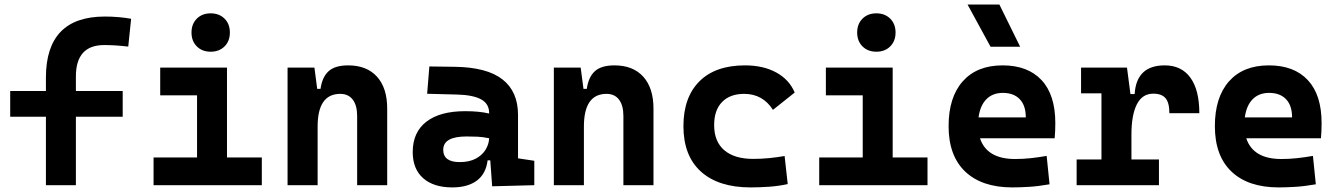

<svg xmlns="http://www.w3.org/2000/svg" viewBox="-20 -815 5899 845"><path d="M182.1 0V-301.3H24.9V-414.6H182.1V-473.6Q182.1 -742.2 441.4 -742.2Q501.5 -742.2 557.1 -732.4L544.4 -609.9Q511.7 -613.8 486.6 -615.2Q461.4 -616.7 438.5 -616.7Q314 -616.7 314 -478.5V-414.6H520V-301.3H314V0Z M655.8 0V-122.1H847.2V-395.5H685.1V-517.6H979V-122.1H1132.3V0ZM907.2 -587.4Q869.6 -587.4 846.2 -610.8Q822.8 -634.3 822.8 -671.9Q822.8 -709.5 846.2 -732.9Q869.6 -756.3 907.2 -756.3Q944.8 -756.3 968.3 -732.9Q991.7 -709.5 991.7 -671.9Q991.7 -634.3 968.3 -610.8Q944.8 -587.4 907.2 -587.4Z M1551.8 0V-304.2Q1551.8 -351.1 1532.5 -376.5Q1513.2 -401.9 1477.5 -401.9Q1377.9 -401.9 1377.9 -258.3V0H1245.6V-517.6H1363.8L1376 -423.8H1390.6Q1397.9 -476.1 1426.3 -501.7Q1454.6 -527.3 1512.2 -527.3Q1594.2 -527.3 1639.2 -477.5Q1684.1 -427.7 1684.1 -336.9V0Z M2146 4.9 2137.7 -109.4H2126Q2118.7 -49.8 2078.4 -20Q2038.1 9.8 1970.7 9.8Q1888.2 9.8 1842.3 -30.8Q1796.4 -71.3 1796.4 -146Q1796.4 -232.9 1856.4 -279.3Q1916.5 -325.7 2026.9 -325.7Q2059.1 -325.7 2084.2 -323.2Q2109.4 -320.8 2132.8 -315.4V-316.9Q2132.8 -358.4 2097.4 -377.7Q2062 -397 1992.2 -398.9L1859.9 -402.3L1869.6 -522.5L1982.4 -521Q2123 -519 2191.4 -465.6Q2259.8 -412.1 2259.8 -309.6V-118.2L2331.5 -107.4V0ZM2132.8 -206.5Q2104.5 -212.4 2081.5 -213.4Q2058.6 -214.4 2033.2 -214.4Q1930.7 -214.4 1930.7 -155.8Q1930.7 -101.6 2003.4 -101.6Q2045.4 -101.6 2074 -116.9Q2102.5 -132.3 2117.2 -156.5Q2131.8 -180.7 2132.8 -206.5Z M2723.6 0V-304.2Q2723.6 -351.1 2704.3 -376.5Q2685.1 -401.9 2649.4 -401.9Q2549.8 -401.9 2549.8 -258.3V0H2417.5V-517.6H2535.6L2547.9 -423.8H2562.5Q2569.8 -476.1 2598.1 -501.7Q2626.5 -527.3 2684.1 -527.3Q2766.1 -527.3 2811 -477.5Q2856 -427.7 2856 -336.9V0Z M3283.2 9.8Q3142.1 9.8 3064.9 -59.8Q2987.8 -129.4 2987.8 -259.8Q2987.8 -386.7 3058.1 -457Q3128.4 -527.3 3258.8 -527.3Q3338.9 -527.3 3396.2 -496.1Q3453.6 -464.8 3477.5 -407.7L3381.8 -331.5Q3336.9 -401.9 3254.9 -401.9Q3192.9 -401.9 3158 -366.2Q3123 -330.6 3123 -264.6Q3123 -191.9 3167.7 -153.8Q3212.4 -115.7 3294.9 -115.7Q3330.1 -115.7 3365 -119.1Q3399.9 -122.6 3433.1 -128.4L3446.8 -4.9Q3407.2 3.9 3365.2 6.8Q3323.2 9.8 3283.2 9.8Z M3585.4 0V-122.1H3776.9V-395.5H3614.7V-517.6H3908.7V-122.1H4062V0ZM3836.9 -587.4Q3799.3 -587.4 3775.9 -610.8Q3752.4 -634.3 3752.4 -671.9Q3752.4 -709.5 3775.9 -732.9Q3799.3 -756.3 3836.9 -756.3Q3874.5 -756.3 3897.9 -732.9Q3921.4 -709.5 3921.4 -671.9Q3921.4 -634.3 3897.9 -610.8Q3874.5 -587.4 3836.9 -587.4Z M4435.5 9.8Q4301.3 9.8 4228 -59.8Q4154.8 -129.4 4154.8 -259.8Q4154.8 -386.7 4217 -457Q4279.3 -527.3 4392.6 -527.3Q4503.4 -527.3 4564 -462.4Q4624.5 -397.5 4624.5 -273.4Q4624.5 -238.3 4621.6 -206.5H4293Q4323.2 -115.2 4447.3 -115.2Q4482.4 -115.2 4516.6 -118.9Q4550.8 -122.6 4586.4 -128.9L4599.1 -3.9Q4549.3 4.9 4508.3 7.3Q4467.3 9.8 4435.5 9.8ZM4286.6 -298.3H4494.6Q4494.6 -350.6 4468 -378.4Q4441.4 -406.2 4393.6 -406.2Q4348.6 -406.2 4321 -378.2Q4293.5 -350.1 4286.6 -298.3ZM4339.4 -609.4 4238.3 -794.9H4378.4L4469.7 -609.4Z M4959.5 -222.7V-113.3H5080.6V0H4718.3V-113.3H4827.6V-404.3H4737.8V-517.6H4939.9L4955.1 -400.9H4973.6Q4981.4 -527.3 5106 -527.3Q5179.7 -527.3 5219 -473.1Q5258.3 -418.9 5258.3 -316.9H5126.5Q5126.5 -362.8 5109.6 -382.8Q5092.8 -402.8 5055.7 -402.8Q5007.3 -402.8 4983.4 -356Q4959.5 -309.1 4959.5 -222.7Z M5607.4 9.8Q5473.1 9.8 5399.9 -59.8Q5326.7 -129.4 5326.7 -259.8Q5326.7 -386.7 5388.9 -457Q5451.2 -527.3 5564.5 -527.3Q5675.3 -527.3 5735.8 -462.4Q5796.4 -397.5 5796.4 -273.4Q5796.4 -238.3 5793.5 -206.5H5464.8Q5495.1 -115.2 5619.1 -115.2Q5654.3 -115.2 5688.5 -118.9Q5722.7 -122.6 5758.3 -128.9L5771 -3.9Q5721.2 4.9 5680.2 7.3Q5639.2 9.8 5607.4 9.8ZM5458.5 -298.3H5666.5Q5666.5 -350.6 5639.9 -378.4Q5613.3 -406.2 5565.4 -406.2Q5520.5 -406.2 5492.9 -378.2Q5465.3 -350.1 5458.5 -298.3Z"/></svg>

Font: Cascadia Code PL
Style: Bold
Weight: 700
Monospace: yes
Designer: Aaron Bell
Foundry: Saja Typeworks
Version: Version 2404.023; ttfautohint (v1.8.4)